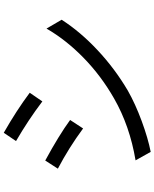

<svg xmlns="http://www.w3.org/2000/svg" viewBox="82 -890 836 1040"><g transform="rotate(-90 500.0 -370.0)"><path d="M300.8 -767.6Q420.9 -699.2 517.6 -627L470.7 -558.6Q370.1 -634.8 255.9 -701.2ZM151.4 -53.7Q337.9 -85 486.3 -169.9Q609.4 -240.2 706.5 -335Q803.7 -429.7 865.2 -536.1L913.1 -454.1Q847.7 -352.5 748 -259.3Q648.4 -166 529.3 -95.7Q457 -54.7 364.3 -20.5Q271.5 13.7 197.3 28.3ZM150.4 -543Q287.1 -468.8 370.1 -408.2L324.2 -337.9Q219.7 -415 106.4 -474.6Z"/></g></svg>

Font: GenYoGothic TW TTF Regular
Style: Regular
Weight: 400
Version: Version 1.300